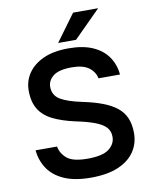

<svg xmlns="http://www.w3.org/2000/svg" viewBox="-97 -973 845 1056"><g transform="rotate(-10 325.0 -444.5)"><path d="M325 11Q235 11 176 -15Q117 -41 86.5 -86.5Q56 -132 50 -190H170Q178 -149 211 -122Q244 -95 325 -95Q409 -95 444.5 -122.5Q480 -150 480 -190Q480 -223 460 -244Q440 -265 398.5 -280.5Q357 -296 293 -309Q221 -325 171 -349.5Q121 -374 95.5 -415Q70 -456 70 -520Q70 -573 99 -616Q128 -659 184.5 -685Q241 -711 325 -711Q407 -711 461.5 -686.5Q516 -662 545.5 -619Q575 -576 580 -520H460Q452 -558 419.5 -581.5Q387 -605 325 -605Q253 -605 221.5 -580Q190 -555 190 -520Q190 -472 230 -448Q270 -424 353 -407Q415 -394 461 -376.5Q507 -359 538 -334.5Q569 -310 584.5 -274.5Q600 -239 600 -190Q600 -132 569.5 -86.5Q539 -41 478 -15Q417 11 325 11ZM275 -750 385 -900H525L375 -750Z"/></g></svg>

Font: Golos Text Medium
Style: Regular
Weight: 500
Designer: A.Korolkova, Vitaly Kuzmin
Foundry: ParaType Ltd
Version: Version 2.004